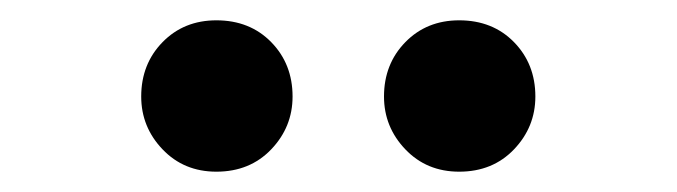

<svg xmlns="http://www.w3.org/2000/svg" viewBox="-20 -820 666 189"><path d="M193 -651Q161 -651 140 -673Q119 -695 119 -725Q119 -757 140 -778.5Q161 -800 193 -800Q226 -800 247 -778.5Q268 -757 268 -725Q268 -695 247 -673Q226 -651 193 -651ZM432 -651Q400 -651 379 -673Q358 -695 358 -725Q358 -757 379 -778.5Q400 -800 432 -800Q465 -800 486 -778.5Q507 -757 507 -725Q507 -695 486 -673Q465 -651 432 -651Z"/></svg>

Font: Noto Sans SC
Style: Bold
Weight: 700
Designer: Ryoko NISHIZUKA  (kana, bopomofo & ideographs); Paul D. Hunt (Latin, Greek & Cyrillic); Sandoll Communications , Soo-you
Foundry: Adobe
Version: Version 2.004-H2;hotconv 1.0.118;makeotfexe 2.5.65603